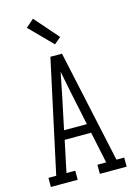

<svg xmlns="http://www.w3.org/2000/svg" viewBox="-142 -1049 785 1121"><g transform="rotate(-15 250.0 -488.0)"><path d="M21 0V-55H68L162 -490L215 -735H285L432 -55H479V0H317V-55H370L330 -245H170L130 -55H183V0ZM181 -300H319L279 -490Q272 -526 264.5 -562.5Q257 -599 250 -635Q243 -599 235.5 -562.5Q228 -526 221 -490ZM260 -798 126 -934 174 -976 300 -832Z"/></g></svg>

Font: Iosevka Slab Light
Style: Regular
Weight: 300
Monospace: yes
Designer: Belleve Invis
Foundry: Belleve Invis
Version: Version 11.1.0; ttfautohint (v1.8.3)